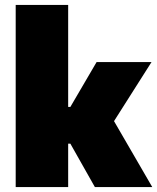

<svg xmlns="http://www.w3.org/2000/svg" viewBox="-20 -763 641 783"><path d="M44 0V-743H258V-327H267L374 -510H598L445 -269L601 0H367L267 -177H258V0Z"/></svg>

Font: Saira Thin Black
Style: Regular
Weight: 900
Version: Version 1.101